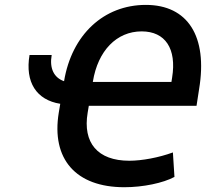

<svg xmlns="http://www.w3.org/2000/svg" viewBox="-20 -757 874 788"><path d="M192.1 -531.2H101.2C82.4 -419.7 129.3 -346.6 227.3 -331L221.2 -294.7C190 -104 291.2 11.4 490.4 11.4C566.8 11.4 649.5 -5.7 696 -30.9L689.6 -131.4C631.7 -110.1 562.1 -97.3 510.7 -97.3C380.7 -97.3 318.9 -170.8 339.8 -294.7L344.5 -322.8H786.6L797.2 -391.7C833.1 -608 750.7 -736.9 578.5 -736.9C405.9 -736.9 274.5 -614.7 242.9 -423.7C201.3 -438.2 182.5 -476.2 192.1 -531.2ZM360.8 -420.8 361.2 -422.2C381.7 -549 458.8 -628.2 561.4 -628.2C658.4 -628.2 705.6 -557.2 686.4 -438.6L683.6 -420.8Z"/></svg>

Font: Magic Ui Pro Semi Bold
Style: Italic
Weight: 600
Italic angle: -9.39999°
Designer: Stefan Endress, Andreas Faust
Version: Version 1.000;FEAKit 1.0